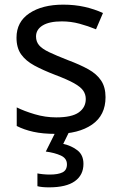

<svg xmlns="http://www.w3.org/2000/svg" viewBox="-20 -566 519 826"><path d="M434 -148Q434 -70 376 -30Q318 10 220 10Q164 10 123.5 1Q83 -8 52 -24V-104Q84 -88 129.5 -74.5Q175 -61 222 -61Q289 -61 319 -82.5Q349 -104 349 -140Q349 -160 338 -176Q327 -192 298.5 -208Q270 -224 217 -244Q165 -264 128 -284Q91 -304 71 -332Q51 -360 51 -404Q51 -472 106.5 -509Q162 -546 252 -546Q301 -546 343.5 -536.5Q386 -527 423 -510L393 -440Q359 -454 322 -464Q285 -474 246 -474Q192 -474 163.5 -456.5Q135 -439 135 -409Q135 -387 148 -371.5Q161 -356 191.5 -341.5Q222 -327 273 -307Q324 -288 360 -268Q396 -248 415 -219.5Q434 -191 434 -148ZM339 139Q339 187 302 213.5Q265 240 191 240Q159 240 141 235V180Q150 182 165 183.5Q180 185 194 185Q230 185 249 175.5Q268 166 268 141Q268 115 241.5 103Q215 91 177 86L220 0H278L252 53Q288 61 313.5 81Q339 101 339 139Z"/></svg>

Font: Noto Sans Nag Mundari
Style: Regular
Weight: 400
Designer: Muthu Nedumaran
Version: Version 1.000; ttfautohint (v1.8.4.7-5d5b)